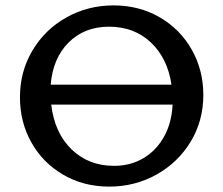

<svg xmlns="http://www.w3.org/2000/svg" viewBox="-20 -685 827 712"><path d="M734 -333Q734 -237 687 -159.5Q640 -82 560 -37.5Q480 7 385 7Q290 7 214.5 -37Q139 -81 96.5 -156.5Q54 -232 54 -324Q54 -420 100.5 -498Q147 -576 226.5 -620.5Q306 -665 401 -665Q496 -665 572 -621Q648 -577 691 -501Q734 -425 734 -333ZM168 -371H616Q601 -470 539 -528Q477 -586 384 -586Q293 -586 234.5 -527.5Q176 -469 168 -371ZM620 -297H170Q182 -193 245 -131.5Q308 -70 403 -70Q464 -70 512 -98.5Q560 -127 588.5 -178.5Q617 -230 620 -297Z"/></svg>

Font: Ysabeau Infant Semibold
Style: Regular
Weight: 600
Designer: Christian Thalmann (Catharsis Fonts)
Version: Version 0.003